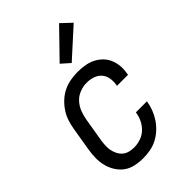

<svg xmlns="http://www.w3.org/2000/svg" viewBox="-228 -857 957 957"><g transform="rotate(-45 250.0 -378.5)"><path d="M198 8Q169 8 141.5 2Q114 -4 93 -19.5Q72 -35 57.5 -58Q43 -81 36.5 -107.5Q30 -134 30.5 -162.5Q31 -191 36 -219L56 -339Q60 -364 68 -389Q76 -414 91 -436.5Q106 -459 126 -477.5Q146 -496 170 -507.5Q194 -519 219.5 -523.5Q245 -528 270 -528Q295 -528 319.5 -524Q344 -520 365 -510Q386 -500 403 -483.5Q420 -467 429.5 -445.5Q439 -424 441.5 -399Q444 -374 439 -349L438 -340H360L361 -346Q365 -369 361 -391Q357 -413 343 -428.5Q329 -444 308 -451Q287 -458 264 -458Q240 -458 215 -448.5Q190 -439 172.5 -419.5Q155 -400 146 -376Q137 -352 133 -328L113 -208Q110 -190 109 -172.5Q108 -155 111 -138.5Q114 -122 121.5 -107Q129 -92 141 -81.5Q153 -71 169.5 -66.5Q186 -62 204 -62Q227 -62 250.5 -70Q274 -78 291.5 -95Q309 -112 319.5 -134Q330 -156 333 -179L334 -180H412L411 -179Q407 -154 398 -130Q389 -106 374.5 -84Q360 -62 340 -43.5Q320 -25 296.5 -13Q273 -1 247.5 3.5Q222 8 198 8ZM281 -580 236 -620 377 -765 430 -715Z"/></g></svg>

Font: Iosevka Term Curly Oblique
Style: Regular
Weight: 400
Italic angle: -9°
Designer: Belleve Invis
Foundry: Belleve Invis
Version: Version 32.3.0